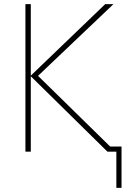

<svg xmlns="http://www.w3.org/2000/svg" viewBox="-20 -734 636 929"><path d="M164 -367 513 -25H568V175H543V0H500L129 -365V0H103V-714H129V-368L489 -714H529Z"/></svg>

Font: Noto Sans UI Thin
Style: Regular
Weight: 250
Designer: Monotype Design Team
Foundry: Monotype Imaging Inc.
Version: Version 1.001